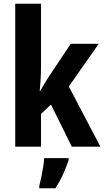

<svg xmlns="http://www.w3.org/2000/svg" viewBox="-20 -780 554 1021"><path d="M198 -427Q198 -361 191 -296H194Q204 -315 217 -336Q230 -357 240 -373L356 -547H505L346 -320L514 0H362L251 -224L198 -174V0H61V-760H198ZM345 71Q333 109 315 148Q297 187 275 221H189V208Q194 190 199.5 163Q205 136 209.5 108.5Q214 81 215 61H345Z"/></svg>

Font: Noto Sans Lao Condensed
Style: Bold
Weight: 700
Width: 3
Designer: Monotype Design Team
Foundry: Monotype Imaging Inc.
Version: Version 2.003; ttfautohint (v1.8.4.7-5d5b)